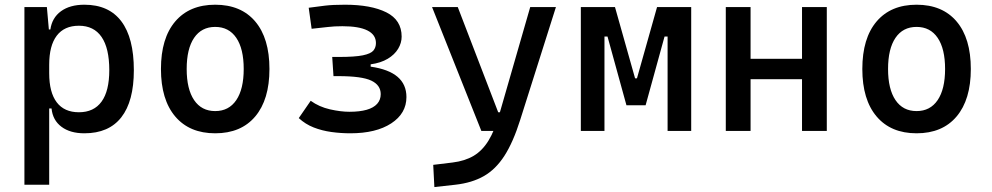

<svg xmlns="http://www.w3.org/2000/svg" viewBox="-20 -547 4142 802"><path d="M82 224.6V-517.6H175.8L185.5 -408.2V224.6ZM332.5 9.8Q272.9 9.8 236.6 -17.6Q200.2 -44.9 195.3 -93.8H150.4L185.5 -241.2Q185.5 -161.1 217 -119.6Q248.5 -78.1 309.6 -78.1Q372.1 -78.1 404.3 -122.6Q436.5 -167 436.5 -253.9Q436.5 -345.7 404.3 -392.6Q372.1 -439.5 309.6 -439.5Q248.5 -439.5 217 -397.9Q185.5 -356.4 185.5 -276.4L150.4 -423.8H190.4Q197.3 -472.7 234.6 -500Q272 -527.3 332.5 -527.3Q434.6 -527.3 486.8 -458Q539.1 -388.7 539.1 -253.9Q539.1 -124 486.8 -57.1Q434.6 9.8 332.5 9.8Z M878.9 9.8Q771.5 9.8 711.9 -60.5Q652.3 -130.9 652.3 -258.8Q652.3 -387.2 711.9 -457.3Q771.5 -527.3 878.9 -527.3Q986.8 -527.3 1046.1 -457.3Q1105.5 -387.2 1105.5 -258.8Q1105.5 -130.9 1046.1 -60.5Q986.8 9.8 878.9 9.8ZM878.9 -83Q936 -83 967 -128.9Q998 -174.8 998 -258.8Q998 -343.3 967 -388.9Q936 -434.6 878.9 -434.6Q821.8 -434.6 790.8 -388.9Q759.8 -343.3 759.8 -258.8Q759.8 -174.8 790.8 -128.9Q821.8 -83 878.9 -83Z M1443.4 9.8Q1403.8 9.8 1364.5 4.4Q1325.2 -1 1290.3 -14.6Q1255.4 -28.3 1228 -53.7L1277.8 -126Q1313 -100.6 1358.2 -90.3Q1403.3 -80.1 1439.5 -80.1Q1482.4 -80.1 1511.5 -88.4Q1540.5 -96.7 1555.4 -113.3Q1570.3 -129.9 1570.3 -153.8Q1570.3 -191.4 1531 -210.2Q1491.7 -229 1393.6 -229H1373L1367.7 -309.1H1395Q1462.4 -309.1 1495.6 -315.9Q1528.8 -322.8 1539.6 -335.7Q1550.3 -348.6 1550.3 -367.2Q1550.3 -401.9 1514.9 -419.7Q1479.5 -437.5 1410.2 -437.5Q1376.5 -437.5 1350.1 -434.3Q1323.7 -431.2 1281.7 -426.8L1269.5 -514.6Q1305.7 -519.5 1337.6 -523.4Q1369.6 -527.3 1420.9 -527.3Q1529.8 -527.3 1593.8 -495.4Q1657.7 -463.4 1657.7 -394Q1657.7 -367.7 1643.1 -343.3Q1628.4 -318.8 1599.6 -301.5Q1570.8 -284.2 1528.3 -278.3V-268.6Q1603.5 -257.8 1640.6 -226.1Q1677.7 -194.3 1677.7 -141.6Q1677.7 -73.2 1614.3 -31.7Q1550.8 9.8 1443.4 9.8Z M1794.4 234.4 1789.6 141.6 1870.6 131.8Q1921.9 125.5 1958.3 104Q1994.6 82.5 2020.5 40.3Q2046.4 -2 2065.9 -70.3L2194.8 -517.6H2302.2L2152.8 -45.9Q2123.5 46.9 2087.2 103.5Q2050.8 160.2 2001.2 188.5Q1951.7 216.8 1882.3 224.6ZM1990.7 0 1784.7 -517.6H1892.1L2061 -78.1H2076.7V0Z M2620.1 -107.4 2634.8 -219.7H2640.6L2724.6 -517.6H2784.2V-394.5H2755.9L2676.8 -107.4ZM2406.2 0V-517.6H2504.9V0ZM2596.7 -107.4 2517.6 -394.5H2489.3V-517.6H2548.8L2632.8 -219.7H2636.7L2646.5 -107.4ZM2768.6 0V-517.6H2867.2V0Z M3330.1 0V-517.6H3433.6V0ZM3011.7 0V-517.6H3115.2V0ZM3042 -216.3V-301.3H3418.5V-216.3Z M3808.6 9.8Q3701.2 9.8 3641.6 -60.5Q3582 -130.9 3582 -258.8Q3582 -387.2 3641.6 -457.3Q3701.2 -527.3 3808.6 -527.3Q3916.5 -527.3 3975.8 -457.3Q4035.2 -387.2 4035.2 -258.8Q4035.2 -130.9 3975.8 -60.5Q3916.5 9.8 3808.6 9.8ZM3808.6 -83Q3865.7 -83 3896.7 -128.9Q3927.7 -174.8 3927.7 -258.8Q3927.7 -343.3 3896.7 -388.9Q3865.7 -434.6 3808.6 -434.6Q3751.5 -434.6 3720.5 -388.9Q3689.5 -343.3 3689.5 -258.8Q3689.5 -174.8 3720.5 -128.9Q3751.5 -83 3808.6 -83Z"/></svg>

Font: Cascadia Code
Style: Regular
Weight: 400
Designer: Aaron Bell
Foundry: Saja Typeworks
Version: Version 2404.023